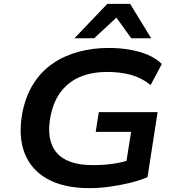

<svg xmlns="http://www.w3.org/2000/svg" viewBox="-20 -963 913 993"><path d="M443 10Q308 10 222.5 -39Q137 -88 105 -177Q73 -266 97 -387Q115 -471 154.5 -532.5Q194 -594 253 -634.5Q312 -675 385.5 -695Q459 -715 542 -715Q600 -715 652 -706Q704 -697 746.5 -678.5Q789 -660 817 -632L759 -523Q714 -560 658.5 -575.5Q603 -591 534 -591Q459 -591 399.5 -567.5Q340 -544 299.5 -494.5Q259 -445 242 -366Q217 -240 272 -174.5Q327 -109 460 -109Q518 -109 568 -116.5Q618 -124 663 -140L628 -91L658 -281H475L491 -383H795L743 -47Q704 -30 653 -17.5Q602 -5 547.5 2.5Q493 10 443 10ZM365 -765 535 -943H653L762 -765H659L582 -872L467 -765Z"/></svg>

Font: Nunito Sans 7pt SemiExpanded
Style: Bold Italic
Weight: 700
Width: 6
Italic angle: -9°
Designer: Vernon Adams
Foundry: Vernon Adams
Version: Version 3.101;gftools[0.9.27]